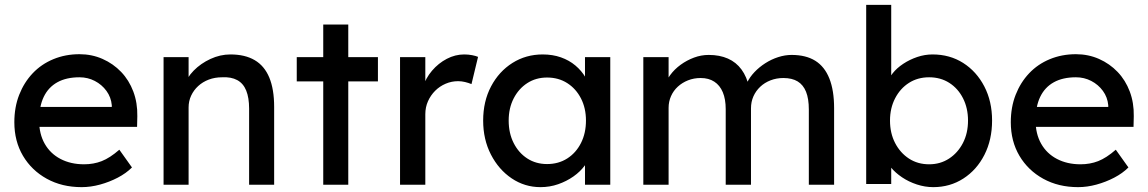

<svg xmlns="http://www.w3.org/2000/svg" viewBox="-20 -760 4724 790"><path d="M39 -257Q39 -319 59 -370Q79 -421 114.5 -458.5Q150 -496 199.5 -516.5Q249 -537 307 -537Q358 -537 402 -517.5Q446 -498 478.5 -464Q511 -430 528.5 -383.5Q546 -337 545 -282L544 -238H115L92 -320H455L440 -303V-327Q437 -360 418 -386Q399 -412 370 -427Q341 -442 307 -442Q253 -442 216 -421.5Q179 -401 160 -361.5Q141 -322 141 -264Q141 -209 164 -168.5Q187 -128 229 -106Q271 -84 326 -84Q365 -84 398.5 -97Q432 -110 471 -144L523 -71Q499 -47 464.5 -29Q430 -11 391.5 -0.5Q353 10 316 10Q235 10 172.5 -24.5Q110 -59 74.5 -119Q39 -179 39 -257Z M653 -525H756V-417L738 -405Q748 -440 777 -469.5Q806 -499 846 -517.5Q886 -536 928 -536Q988 -536 1028 -512.5Q1068 -489 1088 -441Q1108 -393 1108 -320V0H1005V-313Q1005 -358 993 -387.5Q981 -417 956 -430.5Q931 -444 894 -442Q864 -442 839 -432.5Q814 -423 795.5 -406Q777 -389 766.5 -366.5Q756 -344 756 -318V0H705Q692 0 679 0Q666 0 653 0Z M1310 0V-425H1201V-525H1310V-659H1413V-525H1535V-425H1413V0Z M1626 0V-525H1730V-360L1720 -400Q1731 -438 1757.5 -469Q1784 -500 1818.5 -518Q1853 -536 1890 -536Q1907 -536 1922.5 -533Q1938 -530 1947 -526L1920 -414Q1908 -419 1893.5 -422.5Q1879 -426 1865 -426Q1838 -426 1813.5 -415.5Q1789 -405 1770.5 -386.5Q1752 -368 1741 -343.5Q1730 -319 1730 -290V0Z M1968 -264Q1968 -343 2000.5 -404.5Q2033 -466 2088.5 -501Q2144 -536 2213 -536Q2254 -536 2288 -524Q2322 -512 2347.5 -490.5Q2373 -469 2389.5 -441Q2406 -413 2410 -381L2387 -389V-525H2491V0H2387V-125L2411 -132Q2405 -105 2386.5 -79.5Q2368 -54 2339.5 -34Q2311 -14 2276.5 -2Q2242 10 2204 10Q2139 10 2085.5 -26Q2032 -62 2000 -124Q1968 -186 1968 -264ZM2391 -264Q2391 -315 2370.5 -355Q2350 -395 2314 -418Q2278 -441 2231 -441Q2185 -441 2149.5 -418Q2114 -395 2093.5 -355Q2073 -315 2073 -264Q2073 -212 2093.5 -171.5Q2114 -131 2149.5 -108Q2185 -85 2231 -85Q2278 -85 2314 -108Q2350 -131 2370.5 -171.5Q2391 -212 2391 -264Z M2627 0V-525H2731V-413L2712 -401Q2720 -427 2737.5 -451Q2755 -475 2780.5 -493.5Q2806 -512 2835.5 -523Q2865 -534 2896 -534Q2941 -534 2975 -519Q3009 -504 3031 -474Q3053 -444 3063 -399L3047 -403L3054 -420Q3065 -443 3084.5 -463.5Q3104 -484 3129 -500Q3154 -516 3182 -525Q3210 -534 3237 -534Q3296 -534 3334.5 -510Q3373 -486 3392.5 -437Q3412 -388 3412 -315V0H3308V-309Q3308 -354 3296.5 -382.5Q3285 -411 3262 -425Q3239 -439 3203 -439Q3175 -439 3150.5 -429.5Q3126 -420 3108 -403Q3090 -386 3080 -363.5Q3070 -341 3070 -314V0H2966V-311Q2966 -352 2954 -380.5Q2942 -409 2919 -424Q2896 -439 2863 -439Q2835 -439 2811 -429.5Q2787 -420 2769 -403.5Q2751 -387 2741 -364.5Q2731 -342 2731 -316V0Z M3621 -117 3647 -131V-3H3544V-740H3647V-405L3631 -414Q3636 -437 3653 -458.5Q3670 -480 3696.5 -497.5Q3723 -515 3754 -525.5Q3785 -536 3817 -536Q3888 -536 3943 -501Q3998 -466 4030 -404.5Q4062 -343 4062 -264Q4062 -185 4030.5 -123Q3999 -61 3944 -25.5Q3889 10 3820 10Q3786 10 3752.5 -1Q3719 -12 3691.5 -30.5Q3664 -49 3645.5 -71.5Q3627 -94 3621 -117ZM3963 -264Q3963 -315 3942.5 -355.5Q3922 -396 3886 -419Q3850 -442 3803 -442Q3756 -442 3720 -419Q3684 -396 3663 -355.5Q3642 -315 3642 -264Q3642 -212 3663 -171.5Q3684 -131 3720 -107.5Q3756 -84 3803 -84Q3849 -84 3885 -107.5Q3921 -131 3942 -171.5Q3963 -212 3963 -264Z M4139 -257Q4139 -319 4159 -370Q4179 -421 4214.5 -458.5Q4250 -496 4299.5 -516.5Q4349 -537 4407 -537Q4458 -537 4502 -517.5Q4546 -498 4578.5 -464Q4611 -430 4628.5 -383.5Q4646 -337 4645 -282L4644 -238H4215L4192 -320H4555L4540 -303V-327Q4537 -360 4518 -386Q4499 -412 4470 -427Q4441 -442 4407 -442Q4353 -442 4316 -421.5Q4279 -401 4260 -361.5Q4241 -322 4241 -264Q4241 -209 4264 -168.5Q4287 -128 4329 -106Q4371 -84 4426 -84Q4465 -84 4498.5 -97Q4532 -110 4571 -144L4623 -71Q4599 -47 4564.5 -29Q4530 -11 4491.5 -0.5Q4453 10 4416 10Q4335 10 4272.5 -24.5Q4210 -59 4174.5 -119Q4139 -179 4139 -257Z"/></svg>

Font: Our Lexend
Style: Regular
Weight: 400
Designer: Bonnie Shaver-Troup, Thomas Jockin
Foundry: Lexend
Version: Version 1.007